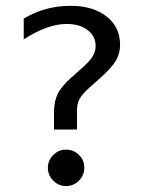

<svg xmlns="http://www.w3.org/2000/svg" viewBox="-20 -624 539 644"><path d="M238.3 -189.5H161.1V-246.6Q161.1 -283.2 173.3 -308.6Q185.5 -334 219.7 -364.5L255.9 -396.5Q281.2 -418.9 291 -435.4Q300.8 -451.9 300.8 -469.7Q300.8 -502.7 273.9 -523.2Q247.1 -543.7 203.1 -543.7Q171.9 -543.7 135.7 -530.8Q99.6 -517.8 59.6 -491.9V-561.8Q97.7 -584 136.2 -594.2Q174.8 -604.5 216.8 -604.5Q292 -604.5 337.4 -568.8Q382.8 -533.2 382.8 -473.4Q382.8 -444.8 368.7 -420.7Q354.5 -396.5 316.4 -362.5L281.2 -331.3Q253.9 -306.4 246.1 -290.8Q238.3 -275.1 238.3 -252.9ZM140.6 -61.3Q140.6 -86.2 158.6 -104.1Q176.5 -122.1 201.4 -122.1Q226.8 -122.1 244.8 -104.5Q262.7 -86.9 262.7 -61.3Q262.7 -35.9 244.8 -17.9Q226.8 0 201.4 0Q176.5 0 158.6 -18.2Q140.6 -36.4 140.6 -61.3Z"/></svg>

Font: BabelStone Marchen
Style: Regular
Weight: 400
Designer: Andrew West
Foundry: Andrew West
Version: Version 9.003 2021-11-11